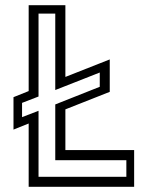

<svg xmlns="http://www.w3.org/2000/svg" viewBox="-20 -720 590 740"><path d="M90.5 0V-244L32 -220.5V-345.5L90.5 -369V-700H232V-423.5L403 -491V-366L232 -298.5V-141.5H497V0ZM128.5 -38.5H467V-102.5H193V-317.5L364.5 -385.5V-440.5L193 -373V-667.5H128.5V-348L65 -323.5V-268.5L128.5 -293Z"/></svg>

Font: Tourney Thin
Style: Regular
Weight: 400
Version: Version 1.015